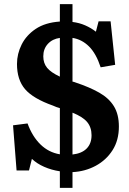

<svg xmlns="http://www.w3.org/2000/svg" viewBox="-20 -817 621 927"><path d="M269 90V10Q229 4 193.5 -11.5Q158 -27 134 -50L120 6H60L43 -212L113 -221Q136 -158 175.5 -119.5Q215 -81 269 -72V-295Q253 -299 236 -307Q140 -341 101 -386.5Q62 -432 62 -508Q62 -557 84.5 -602Q107 -647 152.5 -677.5Q198 -708 269 -713V-797H330V-711Q363 -707 391.5 -694.5Q420 -682 443 -664L456 -714H514L536 -504L466 -492Q444 -559 409.5 -593Q375 -627 330 -634V-423Q332 -423 337 -421.5Q342 -420 344 -419Q413 -396 459.5 -369.5Q506 -343 530 -304Q554 -265 554 -206Q554 -140 523.5 -92Q493 -44 442 -16.5Q391 11 330 14V90ZM269 -447V-634Q233 -629 211 -605Q189 -581 189 -545Q189 -512 207.5 -489.5Q226 -467 269 -447ZM330 -71Q375 -76 398.5 -100Q422 -124 422 -164Q422 -202 401 -227.5Q380 -253 330 -273Z"/></svg>

Font: Literata SemiBold
Style: Regular
Weight: 600
Designer: Latin by Veronika Burian and Jose Scaglione. Greek by Irene Vlachou. Cyrillic by Vera Evstafieva.
Foundry: TypeTogether
Version: Version 3.103; ttfautohint (v1.8.4.7-5d5b);gftools[0.9.29]